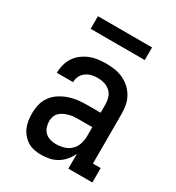

<svg xmlns="http://www.w3.org/2000/svg" viewBox="-172 -810 844 922"><g transform="rotate(30 250.0 -348.5)"><path d="M197 8Q178 8 158.5 4.5Q139 1 122.5 -9Q106 -19 93 -34Q80 -49 72.5 -66.5Q65 -84 62 -103.5Q59 -123 59 -142Q59 -168 65 -193Q71 -218 86 -238.5Q101 -259 122.5 -273Q144 -287 168 -295.5Q192 -304 217.5 -307Q243 -310 268 -310H343V-355Q343 -374 337.5 -392.5Q332 -411 318 -424Q304 -437 285.5 -442.5Q267 -448 249 -448Q231 -448 214.5 -444Q198 -440 184 -430Q170 -420 162.5 -404.5Q155 -389 155 -371H65V-372Q65 -394 71 -416.5Q77 -439 89.5 -458Q102 -477 120.5 -491Q139 -505 160 -513.5Q181 -522 203.5 -525Q226 -528 249 -528Q273 -528 296.5 -524.5Q320 -521 342 -511Q364 -501 382 -485Q400 -469 412 -448Q424 -427 428.5 -403Q433 -379 433 -355V-80H476V0H343V-83Q334 -62 319 -44Q304 -26 284.5 -14Q265 -2 242.5 3Q220 8 197 8ZM232 -72Q254 -72 276 -78.5Q298 -85 313.5 -100Q329 -115 336 -136.5Q343 -158 343 -180V-230H268Q255 -230 241.5 -229Q228 -228 215 -224.5Q202 -221 189.5 -215Q177 -209 167.5 -200Q158 -191 153.5 -178Q149 -165 149 -151Q149 -135 154.5 -119Q160 -103 172 -92Q184 -81 200 -76.5Q216 -72 232 -72ZM400 -635H100V-705H400Z"/></g></svg>

Font: Iosevka Curly Slab Medium
Style: Regular
Weight: 500
Monospace: yes
Designer: Belleve Invis
Foundry: Belleve Invis
Version: Version 22.1.2; ttfautohint (v1.8.4)